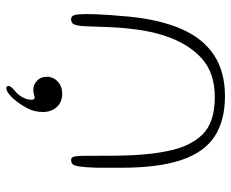

<svg xmlns="http://www.w3.org/2000/svg" viewBox="-81 -424 716 594"><g transform="rotate(90 277.0 -127.0)"><path d="M39 11Q29.5 11 26.5 0.2Q23.5 -10.5 23.5 -34.5Q23.5 -49 24.2 -68.2Q25 -87.5 26.8 -112.8Q28.5 -138 31.5 -169Q41 -264.5 69.8 -330.5Q98.5 -396.5 150 -430.8Q201.5 -465 277.5 -465Q353 -465 402 -433Q451 -401 475 -330.2Q499 -259.5 499 -142.5Q499 -119.5 499 -100.5Q499 -81.5 498.8 -66.5Q498.5 -51.5 497.5 -40Q495.5 -10 491.5 0.5Q487.5 11 475 11Q469 11 466.2 6Q463.5 1 462.8 -9.8Q462 -20.5 462 -37.5Q462 -84 461.8 -119Q461.5 -154 460 -181.8Q458.5 -209.5 455.8 -234.5Q453 -259.5 447.5 -286.5Q434 -356.5 396.5 -395Q359 -433.5 281 -433.5Q204 -433.5 159.2 -391.8Q114.5 -350 91.5 -281Q82 -252.5 76.5 -223.2Q71 -194 68 -164.2Q65 -134.5 63.8 -103.5Q62.5 -72.5 61.5 -40.5Q61 -19 58.5 -7.8Q56 3.5 51.5 7.2Q47 11 39 11ZM246 205.5Q246 200.5 251.2 194.5Q256.5 188.5 263.5 183Q275 173 281.8 159.5Q288.5 146 288.5 135.5Q288.5 131 287.5 127.5Q286.5 124 282.5 124Q278.5 124 272.2 126Q266 128 258.5 128Q242 128 229.8 116.5Q217.5 105 217.5 86.5Q217.5 66 232.5 52.2Q247.5 38.5 269.5 38.5Q296 38.5 311.2 55.5Q326.5 72.5 326.5 98Q326.5 126 313.5 149.2Q300.5 172.5 285.5 189.5Q277.5 198.5 268.5 205Q259.5 211.5 252 211.5Q250 211.5 248 210Q246 208.5 246 205.5Z"/></g></svg>

Font: Gluten Thin Thin
Style: Regular
Weight: 250
Version: Version 1.300